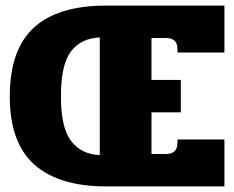

<svg xmlns="http://www.w3.org/2000/svg" viewBox="-20 -667 838 687"><path d="M15 -322Q15 -489 101 -568Q187 -647 360 -647H783V-479H615V-492Q615 -531 574 -531H522V-381H627V-265H522V-116H574Q615 -116 615 -156V-168H783V0H360Q191 0 103 -78Q15 -156 15 -322ZM337 -533Q269 -530 233.5 -482.5Q198 -435 198 -322Q198 -211 234 -163Q270 -115 337 -112Z"/></svg>

Font: Pridi
Style: Bold
Weight: 700
Designer: Katatrad Team
Foundry: CadsonDemak
Version: Version 1.001